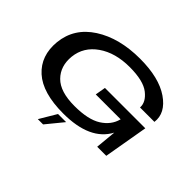

<svg xmlns="http://www.w3.org/2000/svg" viewBox="-171 -965 1414 1414"><g transform="rotate(45 536.0 -258.0)"><path d="M456 4Q734 4 822 -162.5L806.5 0H901L961 -346.5H540.5L526.5 -265H786L785 -262.5Q765.5 -187.5 692 -140.5Q618.5 -93.5 475.5 -93.5Q326.5 -93.5 260.2 -160.8Q194 -228 204.5 -335.5Q216.5 -448.5 314.5 -516.5Q412.5 -584.5 561 -584.5Q704 -584.5 766.5 -535.2Q829 -486 825 -427.5H975Q988.5 -531.5 879 -606.8Q769.5 -682 572 -682Q356.5 -682 213 -589.8Q69.5 -497.5 52.5 -335.5Q37.5 -180 139.2 -88Q241 4 456 4ZM353.5 165.5H408.5L516.5 33.5H432Z"/></g></svg>

Font: Anybody ExtraExpanded Medium
Style: Italic
Weight: 500
Width: 8
Italic angle: -10°
Version: Version 1.113;gftools[0.9.25]